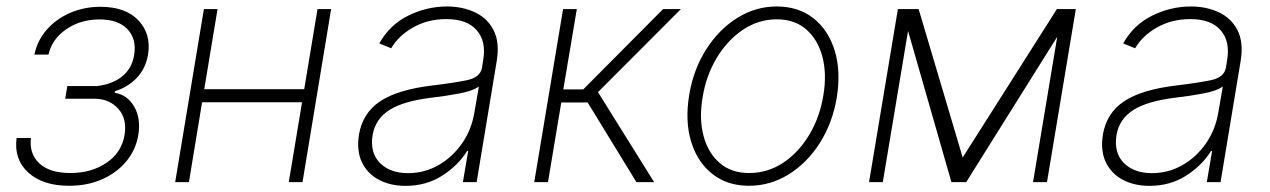

<svg xmlns="http://www.w3.org/2000/svg" viewBox="-20 -574 4003 605"><path d="M32.3 -139.2H77.4Q71.7 -88.8 104.4 -58.8Q137.1 -28.8 201.3 -28.8Q268.1 -28.8 315.7 -61.1Q363.3 -93.4 372.5 -148.8Q380.7 -199.6 353.3 -230.5Q326 -261.4 282 -262.8H185.4L192.1 -302.9H286.6Q334.9 -308.9 365.2 -333.5Q395.6 -358 402.7 -400.6Q410.9 -451.3 381.6 -482.1Q352.3 -512.8 293.7 -512.8Q234 -512.8 188.9 -481.9Q143.8 -451 132.8 -402H88.4Q97.7 -446.7 127.5 -480.6Q157.3 -514.6 201.3 -533.6Q245.4 -552.6 296.5 -552.6Q376.1 -552.6 416.5 -509.4Q457 -466.3 446.4 -401.6Q438.9 -357.6 410.5 -328.1Q382.1 -298.7 342.7 -286.9L341.6 -281.6Q381.4 -275.2 402.9 -237.9Q424.4 -200.6 415.8 -148.8Q408 -101.9 378.2 -65.9Q348.4 -29.8 302 -9.2Q255.7 11.4 197.8 11.4Q115.1 11.4 69.2 -30.2Q23.4 -71.7 32.3 -139.2Z M665.5 -545.5 623.6 -293H938.6L980.5 -545.5H1023.4L933.2 0H889.9L931.8 -251.8H616.8L575.3 0H532L622.5 -545.5Z M1257.8 11.7Q1210.9 11.7 1174.7 -7.1Q1138.5 -25.9 1120.7 -62.1Q1103 -98.4 1111.2 -150.2Q1122.9 -218.4 1178.3 -255.1Q1233.7 -291.9 1344.8 -305Q1408.4 -312.5 1451 -321.2Q1493.6 -329.9 1498.9 -361.2L1502.5 -383.9Q1512.8 -443.2 1482.4 -478.5Q1452.1 -513.8 1386 -513.8Q1328.1 -513.8 1282 -487.7Q1235.8 -461.6 1212.7 -421.9L1175.1 -437.1Q1208.1 -496.1 1266.7 -524.9Q1325.3 -553.6 1388.5 -553.6Q1437.1 -553.6 1476.4 -535.3Q1515.6 -517 1535.3 -478.9Q1555 -440.7 1545.1 -381L1481.9 0H1438.6L1455.3 -98.4H1452.1Q1423.7 -52.6 1373.2 -20.4Q1322.8 11.7 1257.8 11.7ZM1266 -28.4Q1317.1 -28.4 1361.3 -53.4Q1405.5 -78.5 1435.9 -122.2Q1466.3 -165.8 1475.1 -221.2L1489 -301.5Q1469.8 -287.3 1426.7 -279.3Q1383.5 -271.3 1343.4 -266.7Q1252.5 -256 1207.7 -227.8Q1163 -199.6 1154.1 -148.8Q1145.2 -93 1177 -60.7Q1208.8 -28.4 1266 -28.4Z M1663.4 0 1754.3 -545.5H1797.6L1755 -292.3H1817.8L2069.6 -545.5H2125.7L1864.3 -283.7L2041.2 0H1985.4L1831.7 -251.1H1748.6L1706.7 0Z M2340.2 11.4Q2272 11.4 2225 -25.6Q2177.9 -62.5 2158 -127Q2138.1 -191.4 2151.6 -274.5Q2165.1 -355.5 2205.3 -418.5Q2245.4 -481.5 2303.3 -517.6Q2361.2 -553.6 2427.2 -553.6Q2496.1 -553.6 2543.1 -516.5Q2590.2 -479.4 2610.1 -414.8Q2630 -350.1 2616.8 -267Q2603.3 -186.4 2563.2 -123.4Q2523.1 -60.4 2465 -24.5Q2407 11.4 2340.2 11.4ZM2340.6 -28.8Q2399.1 -28.8 2448.2 -61.4Q2497.2 -94.1 2530.4 -149.9Q2563.6 -205.6 2574.6 -274.5Q2585.6 -341.3 2571.4 -395.2Q2557.2 -449.2 2520.6 -481.2Q2484 -513.1 2427.9 -513.1Q2370 -513.1 2320.8 -480.1Q2271.7 -447.1 2238.3 -391.3Q2204.9 -335.6 2193.9 -267Q2182.5 -200.6 2196.7 -146.5Q2210.9 -92.3 2247.7 -60.5Q2284.4 -28.8 2340.6 -28.8Z M3013.5 -77.8 3310.4 -545.5H3370L3279.1 0H3235.1L3311.4 -458.1L3024.5 0H2978L2841.3 -476.6L2761.7 0H2718.4L2809.3 -545.5H2874.6Z M3601.9 11.7Q3555 11.7 3518.8 -7.1Q3482.6 -25.9 3464.8 -62.1Q3447.1 -98.4 3455.3 -150.2Q3467 -218.4 3522.4 -255.1Q3577.8 -291.9 3688.9 -305Q3752.5 -312.5 3795.1 -321.2Q3837.7 -329.9 3843 -361.2L3846.6 -383.9Q3856.9 -443.2 3826.5 -478.5Q3796.2 -513.8 3730.1 -513.8Q3672.2 -513.8 3626.1 -487.7Q3579.9 -461.6 3556.8 -421.9L3519.2 -437.1Q3552.2 -496.1 3610.8 -524.9Q3669.4 -553.6 3732.6 -553.6Q3781.2 -553.6 3820.5 -535.3Q3859.7 -517 3879.4 -478.9Q3899.1 -440.7 3889.2 -381L3826 0H3782.7L3799.4 -98.4H3796.2Q3767.8 -52.6 3717.3 -20.4Q3666.9 11.7 3601.9 11.7ZM3610.1 -28.4Q3661.2 -28.4 3705.4 -53.4Q3749.6 -78.5 3780 -122.2Q3810.4 -165.8 3819.2 -221.2L3833.1 -301.5Q3813.9 -287.3 3770.8 -279.3Q3727.6 -271.3 3687.5 -266.7Q3596.6 -256 3551.8 -227.8Q3507.1 -199.6 3498.2 -148.8Q3489.3 -93 3521.1 -60.7Q3552.9 -28.4 3610.1 -28.4Z"/></svg>

Font: Inter Extra Light  BETA
Style: Italic
Weight: 200
Italic angle: 9.39999°
Designer: Rasmus Andersson
Foundry: rsms
Version: Version 3.011;git-f93a4a705